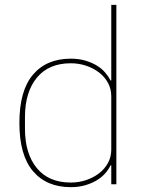

<svg xmlns="http://www.w3.org/2000/svg" viewBox="-20 -760 605 792"><path d="M436 -78Q428 -61 414 -45Q400 -29 379.5 -16.5Q359 -4 332 4Q305 12 272 12Q172 12 116 -54Q60 -120 60 -253Q60 -386 116 -452Q172 -518 272 -518Q305 -518 332 -510Q359 -502 379.5 -489.5Q400 -477 414 -460.5Q428 -444 436 -428H439V-740H460V0H439V-78ZM272 -7Q305 -7 335 -17Q365 -27 388.5 -45Q412 -63 425.5 -88Q439 -113 439 -143V-363Q439 -393 425.5 -418Q412 -443 388.5 -461Q365 -479 335 -489Q305 -499 272 -499Q181 -499 132 -439.5Q83 -380 83 -277V-229Q83 -126 132 -66.5Q181 -7 272 -7Z"/></svg>

Font: IBM Plex Sans KR Thin
Style: Regular
Weight: 100
Designer: Mike Abbink; Paul van der Laan; Pieter van Rosmalen; Wujin Sim; Chorong Kim; Dohee Lee;
Foundry: Sandoll Inc.
Version: Version 1.001